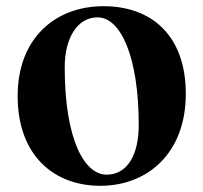

<svg xmlns="http://www.w3.org/2000/svg" viewBox="-20 -583 657 620"><path d="M304 17C455 17 580 -87 580 -280C580 -467 471 -563 314 -563C160 -563 37 -461 37 -273C37 -80 155 17 304 17ZM324 -19C254 -19 189 -129 189 -366C189 -462 231 -527 295 -527C369 -527 428 -402 428 -179C428 -84 392 -19 324 -19Z"/></svg>

Font: Noto Serif CJK JP Black
Style: Regular
Weight: 900
Designer: Ryoko NISHIZUKA 西塚涼子 (kana & ideographs); Frank Grießhammer (Latin, Greek & Cyrillic); Wenlong ZHANG 张文龙 (bopomofo); San
Foundry: Adobe Systems Incorporated
Version: Version 1.001;PS 1.001;hotconv 16.6.54;makeotf.lib2.5.65590